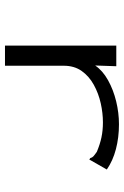

<svg xmlns="http://www.w3.org/2000/svg" viewBox="120 -628 509 790"><g transform="rotate(90 375.0 -233.5)"><path d="M168 -457H253L250 -370Q271 -401 310.5 -423Q350 -445 397.5 -456.5Q445 -468 492 -468Q546 -468 594 -455.5Q642 -443 678 -418L642 -355L637 -346L631 -350Q629 -358 623.5 -363Q618 -368 605 -377Q574 -390 545.5 -396Q517 -402 484 -402Q446 -402 405.5 -393Q365 -384 329.5 -364.5Q294 -345 272.5 -314.5Q251 -284 251 -241V1H168Z"/></g></svg>

Font: Inconsolata ExtraExpanded
Style: Regular
Weight: 400
Width: 8
Monospace: yes
Designer: Raph Levien, Cyreal, Brenton Simpson
Foundry: Raph Levien, Cyreal, Google
Version: Version 3.000; ttfautohint (v1.8.2.53-6de2)